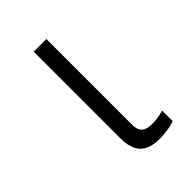

<svg xmlns="http://www.w3.org/2000/svg" viewBox="-211 -813 922 922"><g transform="rotate(-45 250.0 -352.0)"><path d="M322 10C357 10 397 4 425 -6V-78C399 -70 371 -66 347 -66C299 -66 275 -83 275 -132V-714H189V-128C189 -30 231 10 322 10Z"/></g></svg>

Font: Noto Sans Mono ExtraCondensed
Style: Regular
Weight: 400
Width: 2
Designer: Monotype Design Team
Foundry: Monotype Imaging Inc.
Version: Version 2.014